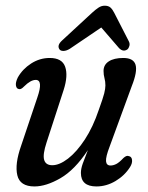

<svg xmlns="http://www.w3.org/2000/svg" viewBox="-20 -646 518 674"><path d="M432 -98Q442 -96.5 443.5 -84.8Q445 -73 436.5 -59.5Q417.5 -29.5 385.5 -10.5Q353.5 8.5 318.5 8.5Q264 8.5 264 -39Q264 -53.5 270.5 -71.8Q277 -90 288.5 -119Q242.5 -49.5 192.2 -20.5Q142 8.5 101 8.5Q50 8.5 40.8 -30.8Q31.5 -70 54 -134L111 -303.5Q132.5 -365.5 105.5 -365.5Q87.5 -365.5 64.5 -342.5Q53 -330.5 46 -333.5Q38 -334.5 36 -345.5Q34 -356.5 42.5 -374Q59 -403.5 89.2 -423Q119.5 -442.5 154.5 -442.5Q198 -442.5 208.8 -411.5Q219.5 -380.5 203.5 -330.5L143.5 -146Q129.5 -103.5 135 -84.8Q140.5 -66 163.5 -66Q188.5 -66 218.8 -89.2Q249 -112.5 277.8 -156.2Q306.5 -200 327 -261Q341.5 -301 345.8 -318Q350 -335 350 -346Q350 -360 346.8 -371.5Q343.5 -383 343.5 -397Q343.5 -418.5 361.8 -430.5Q380 -442.5 413 -442.5Q448.5 -442.5 455.8 -418.8Q463 -395 442.5 -343.5L364.5 -130.5Q351 -95.5 352.2 -80.2Q353.5 -65 368 -65Q377.5 -65 388 -70.2Q398.5 -75.5 413.5 -91.5Q424.5 -101.5 432 -98ZM225.5 -475Q213.5 -467.5 203.2 -467.2Q193 -467 189 -472.5Q179 -486.5 197.5 -503.5L303 -601Q315.5 -612.5 325.8 -619.2Q336 -626 347.5 -626Q360.5 -626 367.8 -619.5Q375 -613 381 -601L432 -501.5Q436.5 -493 434.2 -484.8Q432 -476.5 427 -472.5Q412.5 -462.5 398 -477L335.5 -549.5Z"/></svg>

Font: Fraunces 144pt S100
Style: Italic
Weight: 400
Italic angle: -16°
Version: Version 1.000; ttfautohint (v1.8.3)